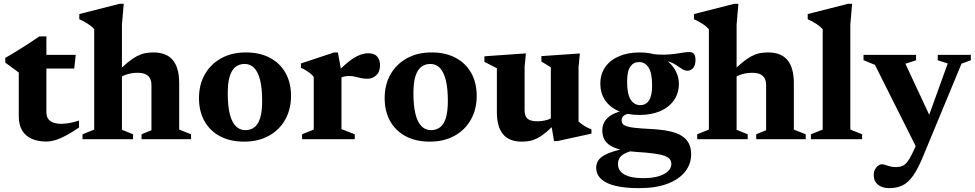

<svg xmlns="http://www.w3.org/2000/svg" viewBox="-20 -738 5171 1018"><path d="M226 -141.5Q226 -112 246 -96.8Q266 -81.5 306 -81.5Q325.5 -81.5 348.5 -85.8Q371.5 -90 399 -98.5V-62Q360 -35 329 -18.8Q298 -2.5 272.5 5Q247 12.5 225 12.5Q181.5 12.5 148.8 -1.8Q116 -16 97.8 -45.8Q79.5 -75.5 79.5 -121.5V-353.5L8 -406V-431Q23 -439.5 40.8 -450.2Q58.5 -461 78 -473Q97.5 -485 117 -497.5Q136.5 -510 154.8 -522.2Q173 -534.5 188.5 -545H226V-435ZM166 -374.5 166.5 -447H381.5L373.5 -374.5Z M730.5 -26 783 -47.5V-286Q783 -308.5 775 -323Q767 -337.5 750.8 -344.8Q734.5 -352 708.5 -352Q679.5 -352 654 -344Q628.5 -336 612 -323.5L593.5 -348Q629 -384 656 -406Q683 -428 705.2 -439.8Q727.5 -451.5 748.5 -455.8Q769.5 -460 793 -460Q862.5 -460 896.2 -419.5Q930 -379 930 -296V-51L993 -26V0H730.5ZM685.5 0H417.5V-26L479.5 -51V-583Q472 -592 461 -600.8Q450 -609.5 435 -618.2Q420 -627 400.5 -636V-663.5L614.5 -718H636L626.5 -607V-50L685.5 -26Z M1281 -48Q1308.5 -48 1328.5 -63Q1348.5 -78 1359.2 -112Q1370 -146 1370 -203.5Q1370 -268.5 1359.5 -311.8Q1349 -355 1328.5 -377Q1308 -399 1277 -399Q1250 -399 1229.8 -384Q1209.5 -369 1198.5 -335Q1187.5 -301 1187.5 -243.5Q1187.5 -178.5 1198 -135Q1208.5 -91.5 1229.5 -69.8Q1250.5 -48 1281 -48ZM1274.5 13Q1200 13 1146.2 -15.8Q1092.5 -44.5 1063.8 -96.5Q1035 -148.5 1035 -217.5Q1035 -289.5 1066.2 -344Q1097.5 -398.5 1153.2 -429.2Q1209 -460 1283.5 -460Q1358 -460 1411.8 -431.2Q1465.5 -402.5 1494.2 -350.8Q1523 -299 1523 -229.5Q1523 -158 1491.8 -103Q1460.5 -48 1404.5 -17.5Q1348.5 13 1274.5 13Z M1933 -455.5Q1966 -455.5 1980.5 -437.2Q1995 -419 1995 -393Q1995 -357 1974.8 -338.8Q1954.5 -320.5 1930.5 -320.5Q1908 -320.5 1892.2 -324.2Q1876.5 -328 1862.2 -331.5Q1848 -335 1829 -335Q1817 -335 1806 -332.5Q1795 -330 1784.5 -324.8Q1774 -319.5 1763.5 -311L1751 -337.5Q1781 -369.5 1806 -392Q1831 -414.5 1852.8 -428.5Q1874.5 -442.5 1894.2 -449Q1914 -455.5 1933 -455.5ZM1790.5 -356V-53.5L1861 -26V0H1581.5V-26L1643.5 -51V-330Q1636 -340 1625.8 -348.2Q1615.5 -356.5 1603 -364.2Q1590.5 -372 1575.5 -379V-401.5L1751.5 -460H1771.5Z M2265.5 -48Q2293 -48 2313 -63Q2333 -78 2343.8 -112Q2354.5 -146 2354.5 -203.5Q2354.5 -268.5 2344 -311.8Q2333.5 -355 2313 -377Q2292.5 -399 2261.5 -399Q2234.5 -399 2214.2 -384Q2194 -369 2183 -335Q2172 -301 2172 -243.5Q2172 -178.5 2182.5 -135Q2193 -91.5 2214 -69.8Q2235 -48 2265.5 -48ZM2259 13Q2184.5 13 2130.8 -15.8Q2077 -44.5 2048.2 -96.5Q2019.5 -148.5 2019.5 -217.5Q2019.5 -289.5 2050.8 -344Q2082 -398.5 2137.8 -429.2Q2193.5 -460 2268 -460Q2342.5 -460 2396.2 -431.2Q2450 -402.5 2478.8 -350.8Q2507.5 -299 2507.5 -229.5Q2507.5 -158 2476.2 -103Q2445 -48 2389 -17.5Q2333 13 2259 13Z M2761.5 -156Q2761.5 -133.5 2768.2 -120.2Q2775 -107 2790 -101Q2805 -95 2830 -95Q2856 -95 2879.8 -102Q2903.5 -109 2919 -121L2937 -94.5Q2903 -60 2877.5 -38.5Q2852 -17 2830.8 -6Q2809.5 5 2789.8 9Q2770 13 2747.5 13Q2680 13 2647.2 -26.2Q2614.5 -65.5 2614.5 -144V-376L2548.5 -410V-439.5L2768.5 -455L2761.5 -385.5ZM2917.5 10 2900.5 -92V-381.5L2850.5 -411.5V-440.5L3054.5 -454.5L3047.5 -382V-94Q3053 -88.5 3060.8 -82.5Q3068.5 -76.5 3077.8 -70.8Q3087 -65 3096.8 -60.2Q3106.5 -55.5 3116 -52V-29.5L2935.5 10Z M3369 259.5Q3309.5 259.5 3266 252Q3222.5 244.5 3195 230Q3167.5 215.5 3154.2 195.8Q3141 176 3141 152Q3141 133 3149.8 116.8Q3158.5 100.5 3180.8 87Q3203 73.5 3242.2 62.2Q3281.5 51 3342.5 41.5H3388L3388.5 51.5Q3334.5 58.5 3305.8 70Q3277 81.5 3266.8 97Q3256.5 112.5 3256.5 132Q3256.5 155 3271 171.8Q3285.5 188.5 3315.5 197.5Q3345.5 206.5 3392.5 206.5Q3439.5 206.5 3472.2 196.5Q3505 186.5 3522.2 169.5Q3539.5 152.5 3539.5 132Q3539.5 117 3531.5 106.5Q3523.5 96 3503.8 88.5Q3484 81 3447.8 76Q3411.5 71 3354.5 67.5Q3298 63.5 3262 53.2Q3226 43 3206.8 27.5Q3187.5 12 3180.2 -7.5Q3173 -27 3173.5 -48.5Q3174.5 -92.5 3209.5 -119.8Q3244.5 -147 3313 -155.5L3329.5 -137.5Q3299.5 -134.5 3287.8 -125Q3276 -115.5 3276 -100Q3276 -89 3281.5 -81.5Q3287 -74 3302.8 -68.5Q3318.5 -63 3349.5 -59.8Q3380.5 -56.5 3432 -54Q3488 -51 3528.2 -42.5Q3568.5 -34 3594 -18Q3619.5 -2 3632 22.2Q3644.5 46.5 3644.5 80.5Q3644.5 131.5 3612.8 172Q3581 212.5 3519.5 236Q3458 259.5 3369 259.5ZM3371 -128.5Q3305.5 -128.5 3259 -149.2Q3212.5 -170 3187.8 -207.5Q3163 -245 3163 -294Q3163 -345.5 3189.2 -382.8Q3215.5 -420 3262.8 -440Q3310 -460 3371.5 -460Q3423.5 -460 3462.2 -445.8Q3501 -431.5 3527 -407.5Q3553 -383.5 3566.2 -354.2Q3579.5 -325 3579.5 -294.5Q3579.5 -243.5 3553 -206Q3526.5 -168.5 3479.8 -148.5Q3433 -128.5 3371 -128.5ZM3375 -180.5Q3404 -180.5 3420.8 -204.8Q3437.5 -229 3437.5 -285Q3437.5 -351 3418.8 -380Q3400 -409 3368 -409Q3339 -409 3322 -385Q3305 -361 3305 -304.5Q3305 -238.5 3324 -209.5Q3343 -180.5 3375 -180.5ZM3442.5 -418 3431.5 -452Q3471.5 -447.5 3502.5 -448.2Q3533.5 -449 3557.2 -452.2Q3581 -455.5 3599.8 -458.8Q3618.5 -462 3634 -462Q3650.5 -462 3659 -452.5Q3667.5 -443 3667.5 -421Q3667.5 -390.5 3654.5 -376.8Q3641.5 -363 3625 -363Q3609.5 -363 3595 -373Q3580.5 -383 3561.5 -395.2Q3542.5 -407.5 3514.2 -415Q3486 -422.5 3442.5 -418Z M3989.5 -26 4042 -47.5V-286Q4042 -308.5 4034 -323Q4026 -337.5 4009.8 -344.8Q3993.5 -352 3967.5 -352Q3938.5 -352 3913 -344Q3887.5 -336 3871 -323.5L3852.5 -348Q3888 -384 3915 -406Q3942 -428 3964.2 -439.8Q3986.5 -451.5 4007.5 -455.8Q4028.5 -460 4052 -460Q4121.5 -460 4155.2 -419.5Q4189 -379 4189 -296V-51L4252 -26V0H3989.5ZM3944.5 0H3676.5V-26L3738.5 -51V-583Q3731 -592 3720 -600.8Q3709 -609.5 3694 -618.2Q3679 -627 3659.5 -636V-663.5L3873.5 -718H3895L3885.5 -607V-50L3944.5 -26Z M4488.5 -51 4551 -26V0H4279.5V-26L4342 -51V-583Q4334 -592 4323 -600.8Q4312 -609.5 4297 -618.2Q4282 -627 4262.5 -636V-663.5L4477 -718H4498L4488.5 -607Z M4924 -92.5 4847.5 61.5 4619 -394 4558.5 -419V-447H4837V-418.5L4780.5 -400ZM4694.5 259.5Q4657.5 259.5 4635 241Q4612.5 222.5 4612.5 190Q4612.5 173 4619.5 160Q4626.5 147 4636.5 140Q4646.5 133 4655 133Q4664 133 4674.8 136.8Q4685.5 140.5 4699.2 144.2Q4713 148 4731 148Q4749.5 148 4763.5 142.2Q4777.5 136.5 4789.8 121.5Q4802 106.5 4815.5 79L4867.5 -33.5L4892 -88.5L5005 -401.5L4952 -418.5V-447H5127.5V-418.5L5078 -400.5L4873.5 93Q4846 159.5 4820 195.5Q4794 231.5 4764.2 245.5Q4734.5 259.5 4694.5 259.5Z"/></svg>

Font: Newsreader 16pt 16pt
Style: Bold
Weight: 700
Version: Version 1.003